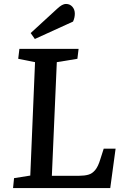

<svg xmlns="http://www.w3.org/2000/svg" viewBox="-20 -950 636 970"><path d="M51 -50 133 -63 157 -636 72 -653 78 -703H377L371 -653L267 -636L242 -62H381Q407 -62 426.5 -67.5Q446 -73 461 -91Q476 -109 487 -146L504 -199H564L537 0H46ZM269 -906Q282 -918 292.5 -924Q303 -930 314 -930Q333 -930 345.5 -916Q358 -902 358 -881Q358 -872 356 -862Q354 -852 349 -841L156 -753L135 -783Z"/></svg>

Font: Literata 18pt Medium
Style: Italic
Weight: 500
Italic angle: -2°
Designer: Latin by Veronika Burian and Jose Scaglione. Greek by Irene Vlachou. Cyrillic by Vera Evstafieva
Foundry: TypeTogether
Version: Version 3.103;gftools[0.9.29]